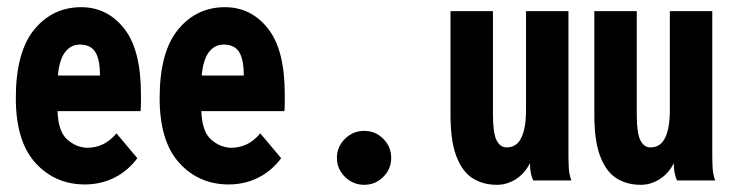

<svg xmlns="http://www.w3.org/2000/svg" viewBox="-20 -502 2040 534"><path d="M216 11Q133 11 78.5 -49Q24 -109 24 -229Q24 -357 75 -419.5Q126 -482 206 -482Q278 -482 325 -423Q372 -364 372 -240Q372 -229 372 -216Q372 -203 371 -193H140Q142 -136 167 -114Q192 -92 222 -91Q246 -91 266 -100.5Q286 -110 304 -131L362 -62Q335 -26 297.5 -7.5Q260 11 216 11ZM141 -292H258Q258 -337 245 -357.5Q232 -378 202 -378Q177 -378 161 -357Q145 -336 141 -292Z M616 11Q533 11 478.5 -49Q424 -109 424 -229Q424 -357 475 -419.5Q526 -482 606 -482Q678 -482 725 -423Q772 -364 772 -240Q772 -229 772 -216Q772 -203 771 -193H540Q542 -136 567 -114Q592 -92 622 -91Q646 -91 666 -100.5Q686 -110 704 -131L762 -62Q735 -26 697.5 -7.5Q660 11 616 11ZM541 -292H658Q658 -337 645 -357.5Q632 -378 602 -378Q577 -378 561 -357Q545 -336 541 -292Z M993 12Q962 12 939.5 -10Q917 -32 917 -63Q917 -94 939.5 -116Q962 -138 993 -138Q1024 -138 1046 -116Q1068 -94 1068 -63Q1068 -32 1046 -10Q1024 12 993 12Z M1362 12Q1323 12 1294 -6.5Q1265 -25 1248.5 -69.5Q1232 -114 1233 -192V-471H1351V-184Q1351 -132 1361 -112Q1371 -92 1389 -92Q1417 -92 1430 -119Q1443 -146 1443 -196V-471H1561V-74Q1561 -52 1562 -34.5Q1563 -17 1569 0H1463Q1454 -19 1454 -48Q1439 -19 1414.5 -3.5Q1390 12 1362 12Z M1762 12Q1723 12 1694 -6.5Q1665 -25 1648.5 -69.5Q1632 -114 1633 -192V-471H1751V-184Q1751 -132 1761 -112Q1771 -92 1789 -92Q1817 -92 1830 -119Q1843 -146 1843 -196V-471H1961V-74Q1961 -52 1962 -34.5Q1963 -17 1969 0H1863Q1854 -19 1854 -48Q1839 -19 1814.5 -3.5Q1790 12 1762 12Z"/></svg>

Font: Inconsolata Condensed Black
Style: Regular
Weight: 900
Width: 3
Monospace: yes
Designer: Raph Levien, Cyreal, Brenton Simpson
Foundry: Raph Levien, Cyreal, Google
Version: Version 3.001; ttfautohint (v1.8.2.53-6de2)